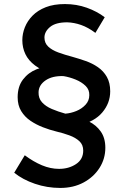

<svg xmlns="http://www.w3.org/2000/svg" viewBox="-20 -752 613 946"><path d="M373 -137 334 -175Q380 -172 417 -154Q454 -136 476.5 -104Q499 -72 499 -24Q499 30 470.5 75Q442 120 392 147Q342 174 277 174Q212 174 152 153.5Q92 133 50 99L102 13Q145 45 187 62.5Q229 80 271 80Q319 80 354.5 56.5Q390 33 390 -10Q390 -39 371 -56.5Q352 -74 322 -85Q292 -96 258 -104Q225 -112 191.5 -125Q158 -138 130 -157Q102 -176 84.5 -204.5Q67 -233 67 -273Q67 -326 93.5 -360.5Q120 -395 161 -411Q202 -427 245 -425L237 -389Q185 -405 152.5 -429.5Q120 -454 105 -485.5Q90 -517 90 -554Q90 -586 102.5 -617.5Q115 -649 140.5 -675Q166 -701 205.5 -716.5Q245 -732 300 -732Q357 -732 407.5 -714Q458 -696 496 -667L450 -590Q414 -617 379.5 -629Q345 -641 311 -642Q254 -642 226.5 -619Q199 -596 199 -567Q199 -540 217.5 -522.5Q236 -505 267.5 -493.5Q299 -482 337 -472Q369 -463 402 -451.5Q435 -440 462.5 -421Q490 -402 506.5 -373Q523 -344 523 -302Q523 -244 484 -198Q445 -152 373 -137ZM420 -283Q421 -310 401.5 -329Q382 -348 352.5 -360Q323 -372 293 -377Q238 -379 204.5 -356Q171 -333 170 -298Q169 -268 187 -248Q205 -228 235.5 -215Q266 -202 302 -192Q329 -194 356 -205Q383 -216 401.5 -236Q420 -256 420 -283Z"/></svg>

Font: Reem Kufi
Style: Regular
Weight: 400
Designer: Khaled Hosny
Version: Version 1.6